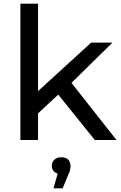

<svg xmlns="http://www.w3.org/2000/svg" viewBox="-20 -762 656 1045"><path d="M614 0H496L297 -247L187 -145V0H91V-742H187V-266L476 -530H592L369 -311ZM321 263H271L294 183Q262 172 262 140Q262 121 275.5 107.5Q289 94 313 94Q361 94 364 140Q364 164 351 191Z"/></svg>

Font: Argentum Novus
Style: Regular
Weight: 400
Designer: Julieta Ulanovsky
Foundry: Julieta Ulanovsky
Version: Version 7.20;July 27, 2021;FontCreator 13.0.0.2683 64-bit